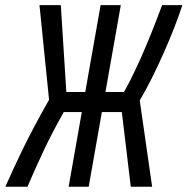

<svg xmlns="http://www.w3.org/2000/svg" viewBox="-53 -713 716 733"><path d="M209 0H285.6L335.9 -285.2H412.1L446.3 0H527.8L480.5 -329.6C541 -431.2 611.3 -593.8 643.1 -693.4H565.9C536.6 -613.8 477.1 -461.4 420.4 -361.8H349.6L408.2 -693.4H331.1L272.5 -361.8H200.2L179.2 -693.4H97.7L134.3 -332C48.8 -182.1 11.7 -98.1 -32.7 0H51.8C94.7 -98.6 129.9 -178.7 190.4 -285.2H259.3Z"/></svg>

Font: Cascadia Mono NF SemiLight
Style: Italic
Weight: 350
Italic angle: -10°
Monospace: yes
Designer: Aaron Bell
Foundry: Saja Typeworks
Version: Version 2404.023